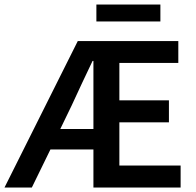

<svg xmlns="http://www.w3.org/2000/svg" viewBox="-23 -837 877 857"><path d="M407.2 -741.2V-816.9H692.9V-741.2ZM772.9 -653.8V-556.2H509.8V-389.2H731V-291H509.8V-98.1H783.2V0H394V-169.9H202.1L119.1 0H-2.9L324.2 -653.8ZM394 -261.2V-564.9H390.1Q375 -534.2 343.8 -467.3Q312.5 -400.4 296.9 -366.2L246.1 -261.2Z"/></svg>

Font: SourceSansPro-Semibold
Style: Regular
Weight: 600
Designer: Paul D. Hunt
Foundry: Adobe Systems Incorporated
Version: Version 2.020;PS 2.0;hotconv 1.0.86;makeotf.lib2.5.63406